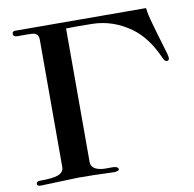

<svg xmlns="http://www.w3.org/2000/svg" viewBox="-81 -816 906 898"><g transform="rotate(-10 372.0 -367.0)"><path d="M730 -507C703 -597 689 -646 687 -654C678 -685 672 -711 670 -732L48 -734C40 -734 36 -730 35 -723C34 -712 41 -707 55 -707H102C119 -707 131 -706 137 -704C149 -699 155 -689 155 -674V-65C152 -34 122 -23 41 -23C30 -23 24 -19 24 -10C24 -3 31 1 45 0L220 -6C261 -6 318 -5 393 -2C407 -4 414 -7 414 -12C413 -21 404 -26 386 -26C356 -25 337 -26 329 -28C300 -33 285 -47 285 -69V-703C320 -704 361 -704 408 -703C475 -702 535 -681 590 -642C637 -609 675 -558 705 -490C712 -474 720 -468 729 -473C736 -476 736 -487 730 -507Z"/></g></svg>

Font: GFS Fleischman
Style: Regular
Weight: 400
Designer: George Matthiopoulos
Foundry: George Matthiopoulos
Version: Version 1.0